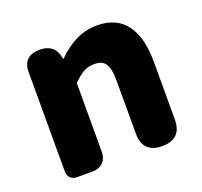

<svg xmlns="http://www.w3.org/2000/svg" viewBox="-105 -704 869 824"><g transform="rotate(-20 329.0 -291.5)"><path d="M72 -284V-41C72 -16 88 0 113 0H161H185C224 0 250 -26 250 -65V-380C284 -413 308 -431 348 -431C393 -431 414 -409 414 -330V-89C414 -30 444 0 503 0C562 0 592 -30 592 -89V-352C592 -494 539 -583 415 -583C338 -583 280 -544 233 -498H230L229 -506C221 -548 192 -569 149 -569C101 -569 72 -545 72 -497Z"/></g></svg>

Font: GenSenRounded2 TW H
Style: Regular
Weight: 900
Version: Version 2.100;PS 2.1;hotconv 16.6.51;makeotf.lib2.5.65220 DE